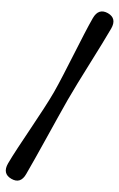

<svg xmlns="http://www.w3.org/2000/svg" viewBox="-61 -812 628 1013"><g transform="rotate(5 253.0 -305.5)"><path d="M297.5 -288Q279 -248 254.5 -192.8Q230 -137.5 203.8 -78.8Q177.5 -20 154 32.5Q130.5 85 114 119.5Q88.5 175.5 38 152Q-12.5 128.5 13.5 72.5Q30.5 36.5 58 -14.5Q85.5 -65.5 116.5 -121.8Q147.5 -178 175.5 -230.8Q203.5 -283.5 222 -323Q240 -362 262.5 -416.8Q285 -471.5 308.8 -530.5Q332.5 -589.5 354.2 -642.2Q376 -695 392.5 -730.5Q418.5 -786 469.5 -763Q519.5 -739.5 493.5 -683.5Q477.5 -649 452 -598.2Q426.5 -547.5 397.8 -490.8Q369 -434 342.2 -380.5Q315.5 -327 297.5 -288Z"/></g></svg>

Font: Fraunces 9pt SuperSoft
Style: Bold
Weight: 700
Version: Version 1.000;[b76b70a41]